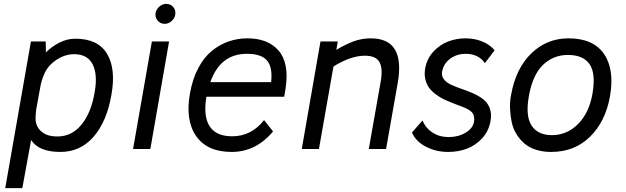

<svg xmlns="http://www.w3.org/2000/svg" viewBox="-20 -762 3202 982"><path d="M365.2 -564Q481.4 -564 527.6 -486.8Q573.7 -409.7 549.8 -276.9Q526.4 -140.6 458.7 -62.7Q391.1 15.1 289.1 15.1Q178.2 15.1 139.2 -45.9L94.2 200.2H6.8L138.2 -549.8H213.9L214.8 -494.1Q244.1 -523.4 283.2 -543.7Q322.3 -564 365.2 -564ZM463.9 -289.1Q480.5 -380.9 453.9 -432.9Q427.2 -484.9 358.9 -484.9Q311 -484.9 266.1 -454.1Q221.2 -423.3 204.1 -377.9Q192.4 -350.6 187 -321.8L165 -201.2Q160.6 -168 162.1 -145Q166.5 -114.7 184.8 -95.9Q203.1 -77.1 225.1 -70.6Q247.1 -64 273.9 -64Q346.7 -64 396.2 -123.8Q445.8 -183.6 463.9 -289.1Z M830.1 -742.2Q853 -742.2 866.7 -725.3Q880.4 -708.5 876 -686Q873 -667.5 857.2 -653.8Q841.3 -640.1 822.8 -640.1Q799.8 -640.1 785.9 -657Q772 -673.8 775.9 -696.8Q779.8 -715.3 795.7 -728.8Q811.5 -742.2 830.1 -742.2ZM749 0H660.6L756.8 -549.8H844.7Z M1440.4 -308.1 1433.6 -267.1H1035.6Q1019 -168 1052 -116.5Q1085 -64.9 1167.5 -64.9Q1266.1 -64.9 1330.6 -147.9L1376.5 -89.8Q1289.1 15.1 1164.6 15.1Q1040 15.1 983.4 -65.7Q926.8 -146.5 951.7 -285.2Q964.8 -358.4 994.1 -413.8Q1023.4 -469.2 1063.5 -501.7Q1103.5 -534.2 1149.2 -550Q1194.8 -565.9 1245.6 -565.9Q1296.4 -565.9 1336.4 -550.8Q1376.5 -535.6 1404.3 -503.9Q1432.1 -472.2 1441.4 -423.6Q1450.7 -375 1440.4 -308.1ZM1242.7 -486.8Q1106.4 -486.8 1055.7 -341.8H1366.7Q1375 -418 1345.9 -452.4Q1316.9 -486.8 1242.7 -486.8Z M1876.5 -565.9Q2054.2 -565.9 2014.2 -337.9L1954.6 0H1866.2L1927.2 -345.2Q1939 -411.6 1920.9 -444.3Q1902.8 -477.1 1846.2 -477.1Q1773.9 -477.1 1685.5 -421.9L1611.3 0H1523.4L1619.1 -549.8H1707.5L1700.2 -506.8Q1747.6 -535.6 1789.3 -550.8Q1831.1 -565.9 1876.5 -565.9Z M2509.8 -504.9 2460 -439Q2427.2 -486.8 2360.8 -486.8Q2317.9 -486.8 2283.7 -462.6Q2249.5 -438.5 2241.2 -396Q2237.3 -373 2250.5 -356.2Q2263.7 -339.4 2287.6 -328.4Q2311.5 -317.4 2341.1 -307.4Q2370.6 -297.4 2399.4 -284.7Q2428.2 -272 2450.9 -254.9Q2473.6 -237.8 2484.6 -209.2Q2495.6 -180.7 2488.8 -143.1Q2479.5 -90.8 2445.6 -54.2Q2411.6 -17.6 2367.2 -1.2Q2322.8 15.1 2272 15.1Q2210 15.1 2158.7 -11.5Q2107.4 -38.1 2086.9 -84L2141.1 -146Q2152.8 -116.2 2175.8 -96.4Q2198.7 -76.7 2223.4 -68.8Q2248 -61 2274.9 -61Q2323.7 -61 2360.8 -83Q2397.9 -105 2403.8 -137.2Q2406.2 -148.4 2405.3 -157.7Q2404.3 -167 2401.9 -174.3Q2399.4 -181.6 2393.8 -187.5Q2388.2 -193.4 2381.6 -198Q2375 -202.6 2365.7 -207Q2356.4 -211.4 2346.9 -215.1Q2337.4 -218.8 2326.2 -223.1Q2317.9 -226.1 2313.2 -227.8Q2308.6 -229.5 2301.5 -232.4Q2294.4 -235.4 2288.1 -237.8Q2264.2 -247.1 2244.9 -256.8Q2225.6 -266.6 2205.6 -282Q2185.5 -297.4 2173.1 -315.4Q2160.6 -333.5 2155 -358.6Q2149.4 -383.8 2154.8 -413.1Q2163.6 -461.9 2196.3 -497.6Q2229 -533.2 2271.7 -549.6Q2314.5 -565.9 2360.8 -565.9Q2406.7 -565.9 2445.6 -550.3Q2484.4 -534.7 2509.8 -504.9Z M2887.7 -565.9Q3014.2 -565.9 3069.1 -486.3Q3124 -406.7 3099.6 -268.1Q3076.7 -140.1 2997.6 -62.5Q2918.5 15.1 2798.8 15.1Q2755.9 15.1 2720.7 3.7Q2685.5 -7.8 2661.9 -28.3Q2638.2 -48.8 2621.1 -76.7Q2604 -104.5 2597.2 -137.2Q2590.3 -169.9 2588.6 -206.3Q2586.9 -242.7 2594.7 -279.8Q2618.7 -413.1 2698 -489.5Q2777.3 -565.9 2887.7 -565.9ZM2884.8 -481Q2809.1 -481 2756.1 -429Q2703.1 -377 2684.6 -268.1Q2667 -168.5 2699 -119.6Q2731 -70.8 2802.7 -70.8Q2879.4 -70.8 2935.8 -127Q2992.2 -183.1 3009.8 -279.8Q3028.3 -386.7 2995.4 -433.8Q2962.4 -481 2884.8 -481Z"/></svg>

Font: Stilu
Style: Italic
Weight: 400
Italic angle: -10°
Designer: Genilson Lima Santos
Foundry: Genilson Lima Santos
Version: Version 1.200;PS 001.200;hotconv 1.0.88;makeotf.lib2.5.64775